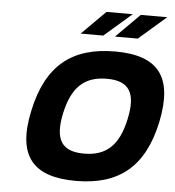

<svg xmlns="http://www.w3.org/2000/svg" viewBox="-59 -935 911 998"><g transform="rotate(5 396.5 -435.5)"><path d="M373 9C150 9 60 -94 111 -332C162 -576 296 -679 519 -679C743 -679 830 -575 779 -332C728 -95 597 9 373 9ZM277 -335C248 -197 286 -136 404 -136C520 -136 585 -197 614 -335C644 -473 605 -534 489 -534C371 -534 307 -473 277 -335ZM332 -756H450L593 -880H456ZM511 -756H630L773 -880H635Z"/></g></svg>

Font: LT Wave Text Black Italic
Style: Regular
Weight: 900
Designer: Daniel Lyons
Version: Version 2.5 (Glyphs App)